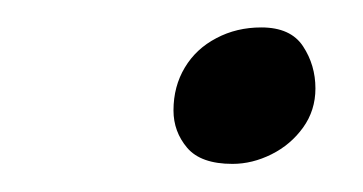

<svg xmlns="http://www.w3.org/2000/svg" viewBox="-20 -491 265 140"><path d="M149.5 -371.5Q126.5 -371.5 116.5 -383.2Q106.5 -395 106.5 -410.5Q106.5 -428 114.8 -441.8Q123 -455.5 137.8 -463.2Q152.5 -471 170.5 -471Q192 -471 201 -457.2Q210 -443.5 210 -426.5Q210 -410.5 201 -398Q192 -385.5 178 -378.5Q164 -371.5 149.5 -371.5Z"/></svg>

Font: Grandstander Thin ExtraLight
Style: Italic
Weight: 250
Italic angle: -15°
Version: Version 1.200